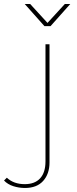

<svg xmlns="http://www.w3.org/2000/svg" viewBox="-106 -737 381 954"><path d="M18 197Q-12 197 -40 188Q-68 179 -86 160L-72 146Q-38 178 17 178Q67 178 93.5 149Q120 120 120 65V-517H140V70Q140 127 108.5 162Q77 197 18 197ZM115 -607 17 -717H44L132 -621H128L216 -717H243L145 -607Z"/></svg>

Font: Montserrat Thin Thin
Style: Regular
Weight: 250
Version: Version 9.000